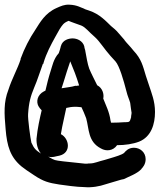

<svg xmlns="http://www.w3.org/2000/svg" viewBox="-22 -664 682 820"><path d="M2 -112C8 -40 22 7 70 47C81 56 100 69 123 84C163 111 186 117 231 124C251 127 308 135 337 135C370 138 403 132 429 123L449 117C472 111 493 103 506 101H507C528 90 562 79 582 58V57C587 52 600 38 600 16C600 -14 576 -33 550 -33C526 -33 514 -18 508 -11C499 -3 472 5 445 13L425 19C399 25 381 34 363 34H357C354 35 350 35 341 35C321 33 265 27 247 25C210 20 213 22 184 5C188 6 193 7 197 7C205 7 213 5 221 3L231 1C284 -11 274 -73 238 -91C241 -110 246 -135 250 -152L261 -203C273 -206 285 -208 302 -208C309 -208 314 -207 326 -206C332 -193 340 -176 346 -159C359 -113 353 -59 409 -30C431 -17 461 -19 478 -44C512 -44 546 -49 572 -59C624 -80 640 -134 640 -186C640 -232 625 -267 615 -298C612 -308 607 -322 601 -340C588 -383 582 -412 548 -448C534 -466 521 -478 510 -492V-493L483 -524C473 -536 464 -543 452 -553C431 -573 404 -604 358 -619C347 -623 341 -624 337 -627H336L335 -628C326 -630 308 -643 274 -644C253 -645 238 -638 220 -630C170 -608 149 -568 129 -537C104 -500 82 -457 66 -413V-410C53 -370 29 -328 14 -281C-7 -227 -4 -180 2 -112ZM98 -177C101 -226 109 -254 124 -290C138 -322 149 -359 161 -391L164 -393V-396C176 -436 195 -472 215 -508L233 -540C245 -558 249 -566 271 -575C279 -571 320 -557 325 -555C344 -547 355 -530 384 -505C404 -487 424 -454 450 -425L471 -402C488 -383 506 -321 518 -274C523 -253 529 -242 534 -225L537 -202C538 -193 540 -184 540 -182C540 -176 538 -171 538 -168V-163L537 -161V-160C532 -145 533 -142 512 -142H507C502 -141 466 -140 455 -140H452C452 -142 451 -146 450 -149C445 -187 430 -214 419 -243C423 -262 416 -288 393 -300C382 -323 368 -349 359 -371C352 -390 347 -421 342 -448V-449C341 -453 338 -461 338 -464V-466C331 -490 307 -500 288 -500C273 -500 245 -494 238 -467V-466L237 -465V-463C236 -458 231 -442 229 -437C206 -412 201 -380 195 -363C185 -332 179 -307 172 -277C169 -275 166 -274 166 -274C137 -259 132 -230 142 -211C146 -204 150 -199 156 -193C148 -159 138 -115 134 -72C133 -48 139 -25 153 -8C132 -22 124 -28 112 -55C108 -71 96 -159 98 -177ZM241 -287 250 -315C259 -344 268 -374 278 -402C293 -366 303 -341 316 -299L302 -297L301 -298C283 -292 262 -291 241 -287Z"/></svg>

Font: Stray Cat
Style: ExBlk
Weight: 1000
Version: Version 1.0